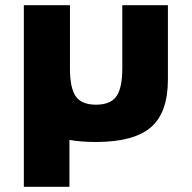

<svg xmlns="http://www.w3.org/2000/svg" viewBox="-20 -533 740 741"><path d="M250 -513V-269Q250 -193 272.5 -161Q295 -129 350.5 -129Q406 -129 429 -161Q452 -193 452 -269V-513H628V-226Q628 -98 562 -41.5Q496 15 350 15Q293 15 248 7V188H72V-513Z"/></svg>

Font: Hussar
Style: BoldWeb
Weight: 700
Foundry: Cannot Into Space Fonts
Version: Version 2.00